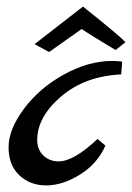

<svg xmlns="http://www.w3.org/2000/svg" viewBox="-20 -564 401 583"><path d="M276 -142 300 -122Q276 -67 223 -34Q170 -1 120.5 -1Q71 -1 38.5 -32Q6 -63 6 -117Q6 -171 53 -234Q100 -297 174.5 -338Q249 -379 321 -379Q331 -379 351 -377L348 -338Q238 -333 165.5 -271Q93 -209 93 -139Q93 -110 111.5 -92Q130 -74 158 -74Q204 -74 276 -142ZM85 -430 232 -544Q340 -458 361 -436L331 -412Q246 -463 228 -476L129 -406Z"/></svg>

Font: Marck Script
Style: Regular
Weight: 400
Designer: Denis Masharov, Marck Fogel
Foundry: Denis Masharov
Version: Version 1.002